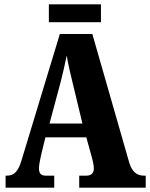

<svg xmlns="http://www.w3.org/2000/svg" viewBox="-20 -872 697 892"><path d="M207 -769H449V-852H207ZM6 0H232V-56H192C168 -56 161 -69 161 -91C161 -110 169 -140 172 -156L191 -234H381L407 -140C410 -129 416 -106 416 -89C416 -64 399 -56 382 -56H348V0H657V-56H648C617 -56 593 -73 580 -118L409 -714H258L80 -127C63 -68 40 -56 11 -56H6ZM210 -298 262 -492C272 -530 281 -572 290 -614C297 -571 307 -530 317 -489L363 -298Z"/></svg>

Font: Noto Serif Myanmar ExtraCondensed Black
Style: Regular
Weight: 900
Width: 2
Designer: Ben Mitchell and the Monotype Design Team
Foundry: Monotype Imaging Inc.
Version: Version 2.106